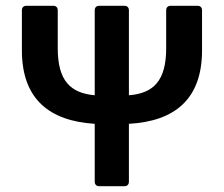

<svg xmlns="http://www.w3.org/2000/svg" viewBox="-20 -644 774 664"><path d="M554.7 -608.4V-477.5C554.7 -364.3 510.7 -321.3 425.8 -314.5V-608.4C425.8 -618.2 419.9 -624 410.2 -624H323.2C313.5 -624 307.6 -618.2 307.6 -608.4V-314.5C223.6 -322.3 179.7 -364.3 179.7 -477.5V-608.4C179.7 -618.2 173.8 -624 164.1 -624H71.3C61.5 -624 55.7 -618.2 55.7 -608.4V-469.7C55.7 -301.8 150.4 -225.6 307.6 -215.8V-15.6C307.6 -5.9 313.5 0 323.2 0H410.2C419.9 0 425.8 -5.9 425.8 -15.6V-215.8C584 -224.6 678.7 -300.8 678.7 -469.7V-608.4C678.7 -618.2 672.9 -624 663.1 -624H570.3C560.5 -624 554.7 -618.2 554.7 -608.4Z"/></svg>

Font: Ed Sans Neue SemiBold
Style: Regular
Weight: 600
Designer: Stephen Hutchings
Version: Version 1.004;PS 001.004;hotconv 1.0.88;makeotf.lib2.5.64775